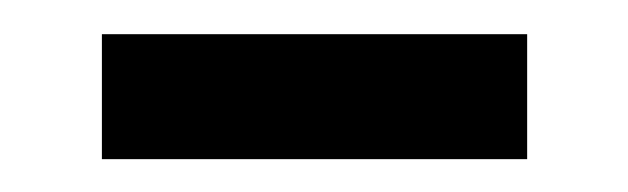

<svg xmlns="http://www.w3.org/2000/svg" viewBox="-20 -281 373 114"><path d="M40.5 -186.5V-260.7H293V-186.5Z"/></svg>

Font: Campania
Style: Regular
Weight: 400
Version: Version 2.009